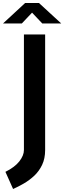

<svg xmlns="http://www.w3.org/2000/svg" viewBox="-96 -999 427 1276"><path d="M-9 257 -60 143Q2.5 112 32.8 73Q63 34 63 -2V-770H204V-2Q204 54.5 184 96.5Q164 138.5 131.8 168.8Q99.5 199 62.2 220.5Q25 242 -9 257ZM-76 -843 71 -979H163L311 -843H185L117 -915L49 -843Z"/></svg>

Font: Junction
Style: Bold
Weight: 700
Designer: Caroline Hadilaksono
Foundry: Caroline Hadilaksono, Tyler Finck, The League of Moveable Type
Version: Version 2.000; ttfautohint (v1.8.3)